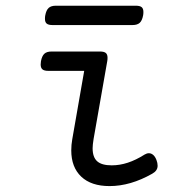

<svg xmlns="http://www.w3.org/2000/svg" viewBox="-20 -628 640 659"><path d="M349.1 -429.7Q349.1 -422.4 348.1 -418L301.3 -151.4Q297.9 -130.9 297.9 -119.1Q297.9 -88.4 313.5 -74.5Q329.1 -60.5 363.3 -60.5Q391.1 -60.5 418.7 -69.6Q446.3 -78.6 476.6 -97.7Q483.9 -102.1 491.2 -102.1Q499 -102.1 505.9 -96.2Q512.7 -90.3 517.1 -78.6Q521 -68.8 521 -59.1Q521 -42 502.4 -31.7Q427.7 10.7 356 10.7Q293 10.7 258.8 -21.7Q224.6 -54.2 224.6 -111.8Q224.6 -131.3 228 -149.9L269 -384.8H145.5Q131.8 -384.8 125.7 -389.9Q119.6 -395 119.6 -406.7Q119.6 -409.2 120.6 -418Q124 -436 132.3 -443.6Q140.6 -451.2 157.2 -451.2H323.2Q336.9 -451.2 343 -446.3Q349.1 -441.4 349.1 -429.7ZM472.2 -586.9Q472.2 -579.6 471.2 -575.2Q467.8 -557.1 459.5 -549.6Q451.2 -542 434.6 -542H160.2Q146.5 -542 140.4 -546.9Q134.3 -551.8 134.3 -563.5Q134.3 -570.8 135.3 -575.2Q138.7 -593.3 147 -600.8Q155.3 -608.4 171.9 -608.4H446.3Q460 -608.4 466.1 -603.5Q472.2 -598.6 472.2 -586.9Z"/></svg>

Font: Courier Prime
Style: Italic
Weight: 400
Italic angle: -10°
Designer: Alan Dague-Greene
Foundry: Quote-Unquote Apps
Version: Version 3.018